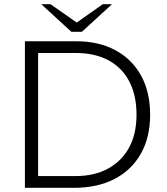

<svg xmlns="http://www.w3.org/2000/svg" viewBox="-20 -897 799 917"><path d="M99 0V-700H343Q451 -700 530.5 -657.5Q610 -615 653.5 -536.5Q697 -458 697 -349Q697 -241 652.5 -162.5Q608 -84 526.5 -42Q445 0 334 0ZM162 -56H340Q431 -56 496.5 -92Q562 -128 597 -193Q632 -258 632 -349Q632 -442 597.5 -508Q563 -574 498 -609Q433 -644 340 -644H162ZM321 -745 336 -782 471 -877H515L371 -745ZM321 -745 177 -877H221L357 -782L371 -745Z"/></svg>

Font: REM ExtraLight
Style: Regular
Weight: 250
Designer: Octavio Pardo
Foundry: Ashler Design
Version: Version 1.005;gftools[0.9.28]